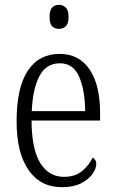

<svg xmlns="http://www.w3.org/2000/svg" viewBox="-20 -768 479 798"><path d="M237 10Q148 10 98.5 -61.5Q49 -133 49 -263Q49 -404 95.5 -474Q142 -544 228 -544Q308 -544 352 -480Q396 -416 396 -298V-267H111Q112 -147 147.5 -90Q183 -33 246 -33Q292 -33 321 -57Q350 -81 365 -113Q371 -110 375.5 -103.5Q380 -97 380 -85Q380 -67 364 -44.5Q348 -22 316.5 -6Q285 10 237 10ZM334 -306Q333 -395 308.5 -450Q284 -505 229 -505Q172 -505 144 -452Q116 -399 112 -306ZM225 -648Q208 -648 197 -658.5Q186 -669 186 -698Q186 -726 197 -737Q208 -748 225 -748Q241 -748 253 -737Q265 -726 265 -698Q265 -669 253 -658.5Q241 -648 225 -648Z"/></svg>

Font: Noto Serif Bengali Condensed Light
Style: Regular
Weight: 300
Width: 3
Designer: Juan Bruce, Universal Thirst, Indian Type Foundry and the Monotype Design Team.
Foundry: Monotype Imaging Inc.
Version: Version 2.003; ttfautohint (v1.8.4.7-5d5b)